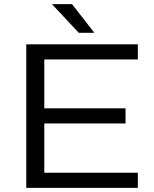

<svg xmlns="http://www.w3.org/2000/svg" viewBox="-20 -916 752 936"><path d="M440 -756 331 -896H233L364 -756ZM108 0H652V-74H196V-314H592V-388H196V-626H652V-700H108Z"/></svg>

Font: Resamitz
Style: Bold
Weight: 700
Designer: gluk
Foundry: gluk
Version: Version 0.047